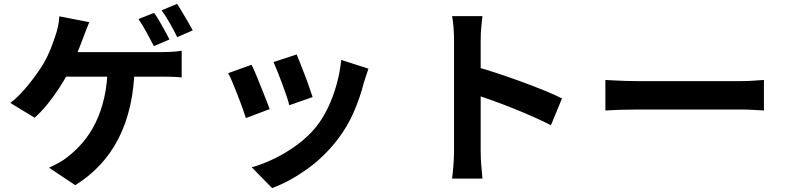

<svg xmlns="http://www.w3.org/2000/svg" viewBox="-20 -874 4040 987"><path d="M772 -808Q785 -791 799.5 -765.5Q814 -740 828 -715Q842 -690 851 -671L771 -637Q755 -668 733.5 -707.5Q712 -747 692 -776ZM890 -854Q903 -835 918 -809.5Q933 -784 947.5 -759.5Q962 -735 971 -718L891 -683Q876 -715 853.5 -754Q831 -793 811 -821ZM439 -760Q431 -741 422 -718Q413 -695 407 -678Q398 -654 385.5 -622.5Q373 -591 359.5 -560Q346 -529 332 -503Q312 -464 284 -421Q256 -378 224 -338.5Q192 -299 158 -269L33 -345Q60 -365 84.5 -391Q109 -417 131.5 -445Q154 -473 173 -500.5Q192 -528 206 -551Q226 -586 240.5 -623Q255 -660 264 -688Q273 -713 278.5 -740Q284 -767 285 -790ZM282 -606Q300 -606 335.5 -606Q371 -606 416 -606Q461 -606 510.5 -606Q560 -606 608.5 -606Q657 -606 699 -606Q741 -606 770 -606Q799 -606 810 -606Q830 -606 860 -607.5Q890 -609 914 -613V-476Q886 -479 856.5 -479.5Q827 -480 810 -480Q797 -480 759.5 -480Q722 -480 669 -480Q616 -480 556.5 -480Q497 -480 440.5 -480Q384 -480 339 -480Q294 -480 271 -480ZM672 -533Q670 -423 649 -330.5Q628 -238 589.5 -162.5Q551 -87 495 -27Q439 33 367 78L232 -12Q259 -24 284 -38Q309 -52 327 -67Q370 -100 406.5 -143Q443 -186 471 -242.5Q499 -299 515.5 -371Q532 -443 534 -534Z M1505 -594Q1512 -578 1523.5 -548.5Q1535 -519 1548 -485.5Q1561 -452 1571 -422Q1581 -392 1587 -375L1467 -333Q1463 -352 1453 -381Q1443 -410 1431 -442.5Q1419 -475 1407 -505Q1395 -535 1386 -555ZM1874 -521Q1866 -497 1860.5 -480Q1855 -463 1850 -448Q1831 -372 1798 -296.5Q1765 -221 1714 -155Q1644 -65 1555.5 -2.5Q1467 60 1379 93L1274 -14Q1329 -29 1390 -58.5Q1451 -88 1508 -130Q1565 -172 1606 -223Q1640 -266 1666.5 -321.5Q1693 -377 1710.5 -440.5Q1728 -504 1734 -566ZM1273 -541Q1283 -522 1295.5 -492Q1308 -462 1321 -429Q1334 -396 1346.5 -365Q1359 -334 1366 -313L1244 -267Q1238 -287 1226.5 -319Q1215 -351 1201 -386.5Q1187 -422 1174.5 -452Q1162 -482 1153 -498Z M2314 -96Q2314 -115 2314 -158.5Q2314 -202 2314 -259.5Q2314 -317 2314 -380Q2314 -443 2314 -501.5Q2314 -560 2314 -605Q2314 -650 2314 -671Q2314 -697 2311.5 -731Q2309 -765 2304 -791H2460Q2457 -765 2454 -733.5Q2451 -702 2451 -671Q2451 -643 2451 -595Q2451 -547 2451 -488.5Q2451 -430 2451 -369.5Q2451 -309 2451 -253Q2451 -197 2451 -155.5Q2451 -114 2451 -96Q2451 -82 2452 -56.5Q2453 -31 2456 -4Q2459 23 2460 44H2304Q2308 14 2311 -26Q2314 -66 2314 -96ZM2421 -532Q2471 -519 2533 -498.5Q2595 -478 2658 -455Q2721 -432 2776.5 -409.5Q2832 -387 2869 -368L2812 -230Q2770 -252 2719 -274.5Q2668 -297 2615.5 -318Q2563 -339 2512.5 -357Q2462 -375 2421 -389Z M3092 -463Q3110 -462 3138 -460.5Q3166 -459 3196.5 -458Q3227 -457 3253 -457Q3278 -457 3315 -457Q3352 -457 3395.5 -457Q3439 -457 3485.5 -457Q3532 -457 3578 -457Q3624 -457 3665 -457Q3706 -457 3738.5 -457Q3771 -457 3790 -457Q3825 -457 3856 -459.5Q3887 -462 3907 -463V-306Q3890 -307 3856 -309Q3822 -311 3790 -311Q3771 -311 3738 -311Q3705 -311 3664 -311Q3623 -311 3577.5 -311Q3532 -311 3485 -311Q3438 -311 3394.5 -311Q3351 -311 3314.5 -311Q3278 -311 3253 -311Q3210 -311 3165 -309.5Q3120 -308 3092 -306Z"/></svg>

Font: Noto Sans KR
Style: Bold
Weight: 700
Designer: Ryoko NISHIZUKA  (kana, bopomofo & ideographs); Paul D. Hunt (Latin, Greek & Cyrillic); Sandoll Communications , Soo-you
Foundry: Adobe
Version: Version 2.004-H2;hotconv 1.0.118;makeotfexe 2.5.65603